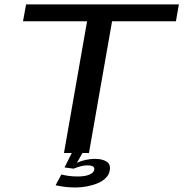

<svg xmlns="http://www.w3.org/2000/svg" viewBox="-20 -695 834 872"><path d="M270.5 0H384L489 -598.5H779L792.5 -675H98.5L84.5 -598.5H375.5ZM322 156.5Q349 156.5 375.2 151.5Q401.5 146.5 424 137Q446.5 127.5 461.2 112.5Q476 97.5 478.5 78.5Q483.5 51.5 464.2 39Q445 26.5 412 26.5Q386.5 26.5 360.2 33.5Q334 40.5 321 50L314.5 71Q328.5 65 345.2 60.5Q362 56 376.5 56Q393 56 401.5 60.8Q410 65.5 408 76.5Q405.5 89.5 386 98Q366.5 106.5 332 106.5Q310 106.5 291.2 103.8Q272.5 101 258.5 97.5L232.5 146.5Q253.5 151 276.2 153.8Q299 156.5 322 156.5ZM314.5 71 354.5 0H306L273 65.5Z"/></svg>

Font: Anybody Expanded
Style: Italic
Weight: 400
Width: 7
Italic angle: -10°
Version: Version 1.113;gftools[0.9.25]